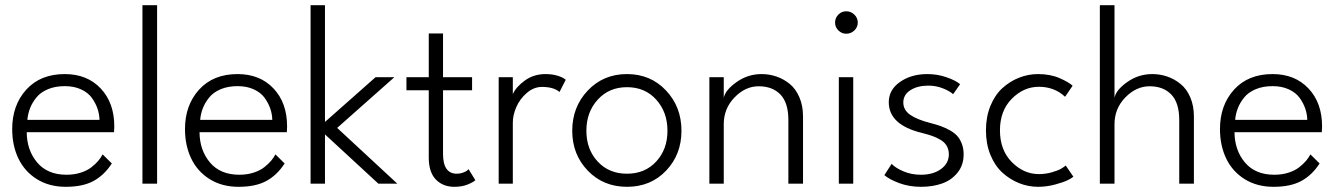

<svg xmlns="http://www.w3.org/2000/svg" viewBox="-20 -708 5162 740"><path d="M83 -198.5Q83.5 -129 123.2 -81.8Q163 -34.5 236.5 -34.5Q266 -34.5 291 -42.5Q316 -50.5 332.5 -63.5Q349 -76.5 359 -88.5Q369 -100.5 375.5 -113L411 -78Q381.5 -32.5 340 -10.2Q298.5 12 233.5 12Q169.5 12 122.2 -17.5Q75 -47 51 -97Q27 -147 27 -210.5Q27 -303 81.5 -362.8Q136 -422.5 229.5 -422.5Q316 -422.5 368.2 -367Q420.5 -311.5 420.5 -221Q420.5 -208.5 419.5 -198.5ZM363.5 -246Q363 -268 355.8 -289.2Q348.5 -310.5 334 -330.8Q319.5 -351 292.5 -363.5Q265.5 -376 230 -376Q192.5 -376 164.2 -364Q136 -352 120 -332Q104 -312 95.8 -290.8Q87.5 -269.5 85.5 -246Z M585.5 0H529V-688H585.5Z M749 -198.5Q749.5 -129 789.2 -81.8Q829 -34.5 902.5 -34.5Q932 -34.5 957 -42.5Q982 -50.5 998.5 -63.5Q1015 -76.5 1025 -88.5Q1035 -100.5 1041.5 -113L1077 -78Q1047.5 -32.5 1006 -10.2Q964.5 12 899.5 12Q835.5 12 788.2 -17.5Q741 -47 717 -97Q693 -147 693 -210.5Q693 -303 747.5 -362.8Q802 -422.5 895.5 -422.5Q982 -422.5 1034.2 -367Q1086.5 -311.5 1086.5 -221Q1086.5 -208.5 1085.5 -198.5ZM1029.5 -246Q1029 -268 1021.8 -289.2Q1014.5 -310.5 1000 -330.8Q985.5 -351 958.5 -363.5Q931.5 -376 896 -376Q858.5 -376 830.2 -364Q802 -352 786 -332Q770 -312 761.8 -290.8Q753.5 -269.5 751.5 -246Z M1427.5 -410.5H1500L1279.5 -215L1511.5 0H1438.5L1232.5 -190V0H1177V-688H1232.5V-238Z M1546.5 -410.5H1632.5V-579H1687.5V-410.5H1799.5V-360H1687.5V-115Q1687.5 -38.5 1740.5 -38.5Q1753 -38.5 1764 -42.5Q1775 -46.5 1779.5 -50Q1784 -53.5 1786 -56L1812 -13.5Q1804.5 -6 1782.8 3Q1761 12 1731 12Q1687 12 1659.8 -16.2Q1632.5 -44.5 1632.5 -100.5V-360H1546.5Z M1956.5 0H1902V-410.5H1956.5V-345Q1967.5 -371.5 2002 -397Q2036.5 -422.5 2082.5 -422.5Q2109 -422.5 2130.2 -415.8Q2151.5 -409 2160.5 -400.5L2136.5 -353.5Q2113.5 -373 2069 -373Q2037 -373 2010 -349.5Q1983 -326 1969.8 -295Q1956.5 -264 1956.5 -235.5Z M2396.5 12Q2305.5 12 2245.5 -50.2Q2185.5 -112.5 2185.5 -204Q2185.5 -296 2245.5 -359.2Q2305.5 -422.5 2396.5 -422.5Q2487.5 -422.5 2547 -359.2Q2606.5 -296 2606.5 -204Q2606.5 -112.5 2547.2 -50.2Q2488 12 2396.5 12ZM2552.5 -204Q2552.5 -276 2509.2 -324Q2466 -372 2396.5 -372Q2327.5 -372 2283.8 -324Q2240 -276 2240 -204Q2240 -132.5 2283.5 -85.5Q2327 -38.5 2396.5 -38.5Q2466 -38.5 2509.2 -85.5Q2552.5 -132.5 2552.5 -204Z M2915 -422.5Q2945 -422.5 2972.8 -413Q3000.5 -403.5 3023.8 -384.5Q3047 -365.5 3061 -333Q3075 -300.5 3075 -259V0H3018.5V-245.5Q3018.5 -312 2987.8 -343.8Q2957 -375.5 2904 -375.5Q2852.5 -375.5 2811 -332.5Q2769.5 -289.5 2769.5 -229.5V0H2714V-410.5H2769.5V-331Q2775.5 -361 2819 -391.8Q2862.5 -422.5 2915 -422.5Z M3241.5 -578Q3224 -578 3211.2 -590.8Q3198.5 -603.5 3198.5 -621Q3198.5 -639 3211.2 -651.8Q3224 -664.5 3241.5 -664.5Q3259.5 -664.5 3272.8 -651.8Q3286 -639 3286 -621Q3286 -603.5 3273 -590.8Q3260 -578 3241.5 -578ZM3213 0V-410.5H3268.5V0Z M3554.5 -422.5Q3593 -422.5 3628.2 -410.2Q3663.5 -398 3680.5 -383.5L3653.5 -345Q3640.5 -357 3614 -367.5Q3587.5 -378 3558 -378Q3516.5 -378 3489 -360.5Q3461.5 -343 3461.5 -313Q3461.5 -284 3488 -265.5Q3514.5 -247 3565.5 -234Q3589 -228 3606.2 -221.8Q3623.5 -215.5 3641 -205.8Q3658.5 -196 3669.5 -183.8Q3680.5 -171.5 3687.2 -153.5Q3694 -135.5 3694 -113Q3694 -71.5 3670.5 -42.5Q3647 -13.5 3611 -0.8Q3575 12 3530 12Q3484 12 3445.8 -2.2Q3407.5 -16.5 3388.5 -33L3416.5 -76.5Q3431.5 -60.5 3462.2 -47.5Q3493 -34.5 3529.5 -34.5Q3576.5 -34.5 3606.8 -56.5Q3637 -78.5 3637 -113Q3637 -131.5 3629 -145.5Q3621 -159.5 3605 -169Q3589 -178.5 3573.2 -184Q3557.5 -189.5 3534 -195.5Q3405.5 -226.5 3405.5 -314Q3405.5 -362 3448.8 -392.2Q3492 -422.5 3554.5 -422.5Z M3984 -37Q4010.5 -37 4035 -44.2Q4059.5 -51.5 4070.2 -58Q4081 -64.5 4087.5 -70L4117 -27Q4111 -21.5 4095 -13.5Q4079 -5.5 4046.5 3.2Q4014 12 3980.5 12Q3943 12 3907.5 -2.2Q3872 -16.5 3843.2 -42.8Q3814.5 -69 3797.2 -111.2Q3780 -153.5 3780 -205.5Q3780 -257.5 3797.2 -299.8Q3814.5 -342 3843.2 -368.2Q3872 -394.5 3907.5 -408.5Q3943 -422.5 3980.5 -422.5Q4028 -422.5 4064 -406.8Q4100 -391 4114 -377.5L4085 -335Q4044 -373.5 3984 -373.5Q3925.5 -373.5 3879.8 -327.5Q3834 -281.5 3834 -205.5Q3834 -129.5 3879.8 -83.2Q3925.5 -37 3984 -37Z M4421 -422.5Q4451 -422.5 4478.8 -413Q4506.5 -403.5 4530 -384.5Q4553.5 -365.5 4567.5 -333Q4581.5 -300.5 4581.5 -259V0H4525V-245.5Q4525 -312 4494.2 -343.8Q4463.5 -375.5 4411 -375.5Q4359 -375.5 4317.2 -332.5Q4275.5 -289.5 4275.5 -229.5V0H4219V-688H4275.5V-331Q4281 -361 4324.5 -391.8Q4368 -422.5 4421 -422.5Z M4738 -198.5Q4738.5 -129 4778.2 -81.8Q4818 -34.5 4891.5 -34.5Q4921 -34.5 4946 -42.5Q4971 -50.5 4987.5 -63.5Q5004 -76.5 5014 -88.5Q5024 -100.5 5030.5 -113L5066 -78Q5036.5 -32.5 4995 -10.2Q4953.5 12 4888.5 12Q4824.5 12 4777.2 -17.5Q4730 -47 4706 -97Q4682 -147 4682 -210.5Q4682 -303 4736.5 -362.8Q4791 -422.5 4884.5 -422.5Q4971 -422.5 5023.2 -367Q5075.5 -311.5 5075.5 -221Q5075.5 -208.5 5074.5 -198.5ZM5018.5 -246Q5018 -268 5010.8 -289.2Q5003.5 -310.5 4989 -330.8Q4974.5 -351 4947.5 -363.5Q4920.5 -376 4885 -376Q4847.5 -376 4819.2 -364Q4791 -352 4775 -332Q4759 -312 4750.8 -290.8Q4742.5 -269.5 4740.5 -246Z"/></svg>

Font: League Spartan Light
Style: Regular
Weight: 277
Foundry: The League of Moveable Type
Version: Version 2.002